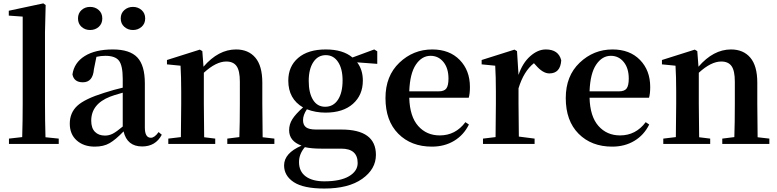

<svg xmlns="http://www.w3.org/2000/svg" viewBox="-20 -839 4530 1119"><path d="M245.1 -39.1 322.3 -31.2V0H32.2V-31.2L109.4 -40Q112.3 -134.8 112.3 -235.4V-742.2L31.2 -748V-776.4L232.4 -819.3L246.1 -809.6L242.2 -651.4V-235.4Q242.2 -135.7 245.1 -39.1Z M805.2 -682.6Q784.2 -664.1 754.9 -664.1Q725.6 -664.1 704.6 -682.6Q683.6 -701.2 683.6 -731.4Q683.6 -761.7 704.6 -780.3Q725.6 -798.8 754.9 -798.8Q784.2 -798.8 805.2 -780.3Q826.2 -761.7 826.2 -731.4Q826.2 -701.2 805.2 -682.6ZM504.9 -664.1Q475.6 -664.1 455.1 -682.6Q434.6 -701.2 434.6 -731.4Q434.6 -761.7 455.1 -780.3Q475.6 -798.8 504.9 -798.8Q535.2 -798.8 555.7 -780.3Q576.2 -761.7 576.2 -731.4Q576.2 -701.2 555.7 -682.6Q535.2 -664.1 504.9 -664.1ZM695.3 -101.6V-298.8Q636.7 -282.2 621.1 -275.4Q511.7 -232.4 511.7 -135.7Q511.7 -92.8 533.2 -70.8Q554.7 -48.8 591.8 -48.8Q616.2 -48.8 637.7 -60.1Q659.2 -71.3 695.3 -101.6ZM904.3 -69.3 922.9 -53.7Q886.7 14.6 808.6 14.6Q720.7 14.6 700.2 -73.2Q654.3 -25.4 619.1 -4.9Q584 15.6 532.2 15.6Q467.8 15.6 427.2 -20.5Q386.7 -56.6 386.7 -118.2Q386.7 -181.6 430.2 -222.2Q473.6 -262.7 586.9 -297.9Q647.5 -317.4 695.3 -328.1V-378.9Q695.3 -457 673.3 -485.4Q651.4 -513.7 593.8 -513.7Q568.4 -513.7 542 -507.8L527.3 -435.5Q521.5 -359.4 462.9 -359.4Q411.1 -359.4 402.3 -405.3Q412.1 -473.6 473.6 -512.2Q535.2 -550.8 637.7 -550.8Q736.3 -550.8 780.3 -504.4Q824.2 -458 824.2 -353.5V-95.7Q824.2 -36.1 859.4 -36.1Q880.9 -36.1 904.3 -69.3Z M1510.7 -39.1 1579.1 -31.2V0H1304.7V-31.2L1375 -40Q1377.9 -123 1377.9 -235.4V-363.3Q1377.9 -426.8 1358.9 -453.6Q1339.8 -480.5 1298.8 -480.5Q1239.3 -480.5 1168 -415V-235.4Q1168 -152.3 1169.9 -39.1L1234.4 -31.2V0H960.9V-31.2L1034.2 -40Q1036.1 -153.3 1036.1 -235.4V-306.6Q1036.1 -392.6 1032.2 -456.1L953.1 -463.9V-489.3L1144.5 -549.8L1159.2 -541L1166 -450.2Q1252.9 -550.8 1355.5 -550.8Q1427.7 -550.8 1468.3 -502.9Q1508.8 -455.1 1508.8 -357.4V-235.4Q1508.8 -152.3 1510.7 -39.1Z M1875 -216.8Q1922.9 -216.8 1949.7 -257.8Q1976.6 -298.8 1976.6 -370.1Q1976.6 -438.5 1950.2 -478Q1923.8 -517.6 1878.9 -517.6Q1833 -517.6 1806.2 -477.1Q1779.3 -436.5 1779.3 -367.2Q1779.3 -297.9 1804.2 -257.3Q1829.1 -216.8 1875 -216.8ZM1968.8 27.3H1852.5Q1794.9 27.3 1756.8 18.6Q1722.7 58.6 1722.7 105.5Q1722.7 160.2 1761.7 189Q1800.8 217.8 1870.1 217.8Q1963.9 217.8 2014.2 188Q2064.5 158.2 2064.5 111.3Q2064.5 27.3 1968.8 27.3ZM2178.7 -540V-466.8L2061.5 -475.6Q2094.7 -432.6 2094.7 -369.1Q2094.7 -285.2 2037.1 -233.9Q1979.5 -182.6 1877 -182.6Q1819.3 -182.6 1768.6 -202.1Q1746.1 -168.9 1746.1 -138.7Q1746.1 -110.4 1763.7 -97.2Q1781.2 -84 1822.3 -84H1969.7Q2170.9 -84 2170.9 63.5Q2170.9 146.5 2091.3 203.1Q2011.7 259.8 1870.1 259.8Q1749 259.8 1692.4 222.7Q1635.7 185.5 1635.7 125Q1635.7 53.7 1737.3 9.8Q1665 -16.6 1665 -80.1Q1665 -114.3 1683.6 -144Q1702.1 -173.8 1746.1 -212.9Q1660.2 -262.7 1660.2 -369.1Q1660.2 -452.1 1717.8 -501.5Q1775.4 -550.8 1878.9 -550.8Q1978.5 -550.8 2034.2 -503.9L2161.1 -550.8Z M2365.2 -306.6H2536.1Q2569.3 -306.6 2581.5 -323.7Q2593.8 -340.8 2593.8 -380.9Q2593.8 -441.4 2564.5 -477.5Q2535.2 -513.7 2489.3 -513.7Q2438.5 -513.7 2403.8 -462.4Q2369.1 -411.1 2365.2 -306.6ZM2711.9 -269.5H2365.2Q2368.2 -160.2 2417 -105Q2465.8 -49.8 2543 -49.8Q2634.8 -49.8 2692.4 -127L2712.9 -113.3Q2682.6 -51.8 2626.5 -18.1Q2570.3 15.6 2497.1 15.6Q2376 15.6 2301.3 -59.6Q2226.6 -134.8 2226.6 -267.6Q2226.6 -396.5 2307.6 -473.6Q2388.7 -550.8 2499 -550.8Q2599.6 -550.8 2659.2 -489.7Q2718.8 -428.7 2718.8 -332Q2718.8 -293 2711.9 -269.5Z M2993.2 -541 3002 -402.3Q3025.4 -471.7 3069.8 -511.2Q3114.3 -550.8 3161.1 -550.8Q3235.4 -550.8 3251 -487.3Q3246.1 -411.1 3181.6 -411.1Q3143.6 -411.1 3102.5 -459L3091.8 -470.7Q3032.2 -423.8 3002 -324.2V-235.4Q3002 -156.2 3003.9 -43L3095.7 -31.2V0H2794.9V-31.2L2868.2 -40Q2870.1 -153.3 2870.1 -235.4V-306.6Q2870.1 -392.6 2866.2 -456.1L2787.1 -463.9V-489.3L2978.5 -549.8Z M3416 -306.6H3586.9Q3620.1 -306.6 3632.3 -323.7Q3644.5 -340.8 3644.5 -380.9Q3644.5 -441.4 3615.2 -477.5Q3585.9 -513.7 3540 -513.7Q3489.3 -513.7 3454.6 -462.4Q3419.9 -411.1 3416 -306.6ZM3762.7 -269.5H3416Q3418.9 -160.2 3467.8 -105Q3516.6 -49.8 3593.8 -49.8Q3685.5 -49.8 3743.2 -127L3763.7 -113.3Q3733.4 -51.8 3677.2 -18.1Q3621.1 15.6 3547.9 15.6Q3426.8 15.6 3352.1 -59.6Q3277.3 -134.8 3277.3 -267.6Q3277.3 -396.5 3358.4 -473.6Q3439.5 -550.8 3549.8 -550.8Q3650.4 -550.8 3710 -489.7Q3769.5 -428.7 3769.5 -332Q3769.5 -293 3762.7 -269.5Z M4395.5 -39.1 4463.9 -31.2V0H4189.5V-31.2L4259.8 -40Q4262.7 -123 4262.7 -235.4V-363.3Q4262.7 -426.8 4243.7 -453.6Q4224.6 -480.5 4183.6 -480.5Q4124 -480.5 4052.7 -415V-235.4Q4052.7 -152.3 4054.7 -39.1L4119.1 -31.2V0H3845.7V-31.2L3918.9 -40Q3920.9 -153.3 3920.9 -235.4V-306.6Q3920.9 -392.6 3917 -456.1L3837.9 -463.9V-489.3L4029.3 -549.8L4043.9 -541L4050.8 -450.2Q4137.7 -550.8 4240.2 -550.8Q4312.5 -550.8 4353 -502.9Q4393.6 -455.1 4393.6 -357.4V-235.4Q4393.6 -152.3 4395.5 -39.1Z"/></svg>

Font: GenRyuMin TW TTF Bold
Style: Regular
Weight: 700
Version: Version 1.300